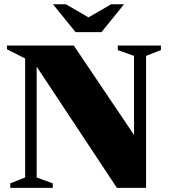

<svg xmlns="http://www.w3.org/2000/svg" viewBox="-20 -904 814 924"><path d="M101 -50V-622.5L13.5 -667V-685H335L667.5 -191.5L625 -178.5V-635L547 -663V-685H754.5V-663L683 -635V0H542.5L133.5 -618L156.5 -631.5V-50L234 -21.5V0H29.5V-21.5ZM426.5 -808.5H385.5L515 -883.5H577L468.5 -749.5H343.5L235 -883.5H297Z"/></svg>

Font: Newsreader 36pt ExtraBold
Style: Regular
Weight: 800
Designer: Hugues Gentile
Foundry: Production Type
Version: Version 1.003